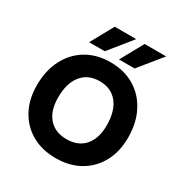

<svg xmlns="http://www.w3.org/2000/svg" viewBox="-196 -1005 1103 1160"><g transform="rotate(30 355.5 -425.0)"><path d="M627.6 -858.3H477.4L390.2 -700H499.2ZM418.8 -858.3H268.9L181.7 -700H291ZM38.2 -317.5Q38.2 -220 77.9 -146.8Q117.5 -73.5 188.9 -32.8Q260.3 8 356.3 8Q451.8 8 523.2 -32.8Q594.5 -73.5 634.3 -146.8Q674.2 -220 674.2 -317.5Q674.2 -420.5 634.3 -497.5Q594.5 -574.5 523.2 -617.2Q451.8 -660 356.3 -660Q260.3 -660 188.9 -617.2Q117.5 -574.5 77.9 -497.5Q38.2 -420.5 38.2 -317.5ZM525.3 -317.5Q525.3 -226.3 480.7 -175.1Q436.1 -124 356.2 -124Q275.5 -124 230.9 -175.1Q186.3 -226.3 186.3 -317.5Q186.3 -417.4 230.9 -472.8Q275.5 -528.2 356.2 -528.2Q436.1 -528.2 480.7 -472.8Q525.3 -417.4 525.3 -317.5Z"/></g></svg>

Font: Overused Grotesk Light
Style: Regular
Weight: 300
Designer: RandomMaerks
Version: Version 0.005